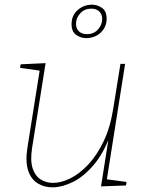

<svg xmlns="http://www.w3.org/2000/svg" viewBox="-20 -795 634 821"><path d="M208 6Q171 7 142 -10.5Q113 -28 100.5 -65.5Q88 -103 97 -162L151 -502L156 -492L66 -505L68 -520L175 -525L117 -161Q109 -108 119.5 -75.5Q130 -43 153.5 -28Q177 -13 207 -13Q241 -13 280 -32Q319 -51 356.5 -90.5Q394 -130 423 -190.5Q452 -251 465 -335L495 -522H515L436 -22L431 -29L521 -17L519 -2L412 2L447 -220L453 -221Q423 -139 380.5 -89.5Q338 -40 293 -17.5Q248 5 208 6ZM349 -632Q325 -632 305.5 -646Q286 -660 286 -692Q286 -718 298.5 -736.5Q311 -755 331 -765Q351 -775 373 -775Q397 -775 416.5 -761Q436 -747 436 -715Q436 -690 423.5 -671Q411 -652 391.5 -642Q372 -632 349 -632ZM352 -649Q381 -649 399 -669Q417 -689 417 -714Q417 -734 404.5 -746Q392 -758 370 -758Q342 -758 323.5 -738.5Q305 -719 305 -693Q305 -673 317.5 -661Q330 -649 352 -649Z"/></svg>

Font: Bitter Thin
Style: Italic
Weight: 100
Italic angle: -9°
Designer: Sol Matas, and Bitter project Authors
Foundry: Sol Matas
Version: Version 2.002